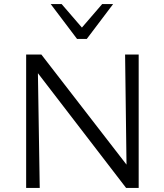

<svg xmlns="http://www.w3.org/2000/svg" viewBox="-20 -927 809 947"><path d="M109 -658H184L604 -115L597 -658H664V0H602L167 -566L176 0H109ZM284 -907 384 -791 484 -907H538L408 -735H360L230 -907Z"/></svg>

Font: QiushuiShotai Bright
Style: Regular
Weight: 400
Designer: Christian Thalmann (Catharsis Fonts)
Version: Version 1.250;